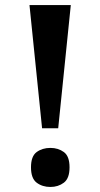

<svg xmlns="http://www.w3.org/2000/svg" viewBox="-20 -734 398 762"><path d="M147 -225 97 -714H261L211 -225ZM180 8Q148 8 125.5 -9Q103 -26 103 -70Q103 -114 125.5 -130.5Q148 -147 180 -147Q211 -147 233.5 -130.5Q256 -114 256 -70Q256 -26 233.5 -9Q211 8 180 8Z"/></svg>

Font: Noto Serif Thai SemiCondensed
Style: Bold
Weight: 700
Width: 4
Designer: Monotype Design Team
Foundry: Monotype Imaging Inc.
Version: Version 2.002; ttfautohint (v1.8.4.7-5d5b)